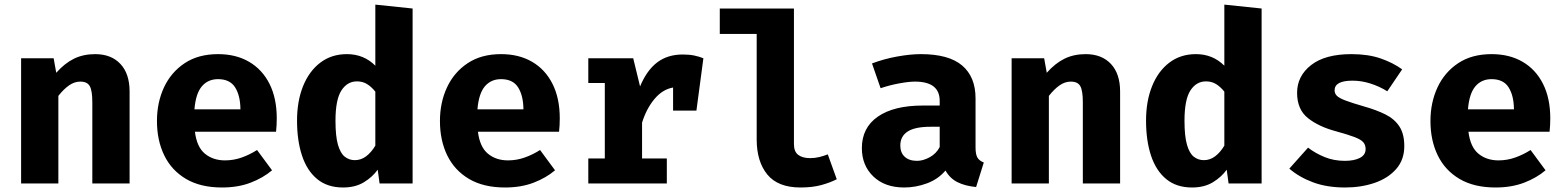

<svg xmlns="http://www.w3.org/2000/svg" viewBox="-20 -798 6809 835"><path d="M71.8 0V-544.6H213.3L224.6 -481.5Q261 -522.6 301.5 -542.6Q342.1 -562.6 393.8 -562.6Q463.6 -562.6 503.6 -520Q543.6 -477.4 543.6 -400V0H381.5V-353.3Q381.5 -403.6 370.5 -423.3Q359.5 -443.1 329.2 -443.1Q303.6 -443.1 280.3 -426.7Q256.9 -410.3 233.8 -381V0Z M827.7 -225.1Q835.9 -158.5 871.3 -129.5Q906.7 -100.5 958.5 -100.5Q995.9 -100.5 1030.8 -112.8Q1065.6 -125.1 1097.9 -145.6L1163.1 -57.4Q1124.6 -24.6 1070 -3.6Q1015.4 17.4 945.6 17.4Q852.3 17.4 789.2 -19.7Q726.2 -56.9 694.4 -122.1Q662.6 -187.2 662.6 -271.8Q662.6 -352.3 693.3 -418.2Q724.1 -484.1 783.3 -523.3Q842.6 -562.6 928.2 -562.6Q1006.2 -562.6 1063.3 -529.2Q1120.5 -495.9 1152.1 -433.3Q1183.6 -370.8 1183.6 -283.1Q1183.6 -269.2 1182.8 -253.3Q1182.1 -237.4 1180.5 -225.1ZM928.2 -453.8Q884.6 -453.8 857.9 -422.6Q831.3 -391.3 825.6 -322.6H1025.6Q1025.1 -382.1 1002.6 -417.9Q980 -453.8 928.2 -453.8Z M1612.3 -777.9 1774.4 -761V0H1630.8L1622.6 -60Q1600 -28.2 1562.6 -5.4Q1525.1 17.4 1471.8 17.4Q1404.1 17.4 1359.7 -19Q1315.4 -55.4 1293.6 -120.8Q1271.8 -186.2 1271.8 -273.8Q1271.8 -357.9 1297.9 -423.1Q1324.1 -488.2 1372.8 -525.4Q1421.5 -562.6 1488.7 -562.6Q1562.1 -562.6 1612.3 -512.3ZM1532.3 -444.1Q1490.3 -444.1 1464.6 -404.4Q1439 -364.6 1439 -272.8Q1439 -205.6 1449.7 -168.5Q1460.5 -131.3 1479.5 -116.4Q1498.5 -101.5 1523.1 -101.5Q1550.3 -101.5 1572.6 -118.5Q1594.9 -135.4 1612.3 -164.6V-399.5Q1595.4 -420.5 1576.4 -432.3Q1557.4 -444.1 1532.3 -444.1Z M2058.5 -225.1Q2066.7 -158.5 2102.1 -129.5Q2137.4 -100.5 2189.2 -100.5Q2226.7 -100.5 2261.5 -112.8Q2296.4 -125.1 2328.7 -145.6L2393.8 -57.4Q2355.4 -24.6 2300.8 -3.6Q2246.2 17.4 2176.4 17.4Q2083.1 17.4 2020 -19.7Q1956.9 -56.9 1925.1 -122.1Q1893.3 -187.2 1893.3 -271.8Q1893.3 -352.3 1924.1 -418.2Q1954.9 -484.1 2014.1 -523.3Q2073.3 -562.6 2159 -562.6Q2236.9 -562.6 2294.1 -529.2Q2351.3 -495.9 2382.8 -433.3Q2414.4 -370.8 2414.4 -283.1Q2414.4 -269.2 2413.6 -253.3Q2412.8 -237.4 2411.3 -225.1ZM2159 -453.8Q2115.4 -453.8 2088.7 -422.6Q2062.1 -391.3 2056.4 -322.6H2256.4Q2255.9 -382.1 2233.3 -417.9Q2210.8 -453.8 2159 -453.8Z M2538.5 0V-108.7H2610.3V-436.9H2538.5V-544.6H2733.8L2763.6 -422.1Q2792.8 -492.3 2838.2 -526.7Q2883.6 -561 2949.2 -561Q2976.9 -561 2998.5 -556.7Q3020 -552.3 3039 -544.6L3008.7 -316.9H2907.2V-417.4Q2861 -409.2 2826.2 -367.4Q2791.3 -325.6 2772.3 -264.6V-108.7H2880V0Z M3432.8 -761V-171.3Q3432.8 -138.5 3451.5 -124.4Q3470.3 -110.3 3503.1 -110.3Q3524.1 -110.3 3543.6 -115.1Q3563.1 -120 3580 -126.7L3619 -18.5Q3591.3 -4.1 3552.3 6.7Q3513.3 17.4 3461.5 17.4Q3363.1 17.4 3316.9 -39.2Q3270.8 -95.9 3270.8 -191.3V-650.3H3110.3V-761Z M4222.6 -156.9Q4222.6 -126.2 4231 -112.3Q4239.5 -98.5 4258.5 -91.3L4225.1 15.4Q4176.9 10.8 4143.8 -5.9Q4110.8 -22.6 4091.8 -56.4Q4060.5 -19 4011.8 -0.8Q3963.1 17.4 3912.3 17.4Q3828.2 17.4 3778.2 -30.5Q3728.2 -78.5 3728.2 -153.8Q3728.2 -242.6 3797.7 -290.8Q3867.2 -339 3993.3 -339H4066.7V-359.5Q4066.7 -443.1 3959 -443.1Q3932.8 -443.1 3891.8 -435.6Q3850.8 -428.2 3809.7 -414.4L3772.3 -522.1Q3825.1 -542.1 3882.3 -552.3Q3939.5 -562.6 3984.6 -562.6Q4106.2 -562.6 4164.4 -513.1Q4222.6 -463.6 4222.6 -370.3ZM3968.2 -98.5Q3994.4 -98.5 4023.1 -114.1Q4051.8 -129.7 4066.7 -158.5V-246.7H4026.7Q3959 -246.7 3927.2 -225.9Q3895.4 -205.1 3895.4 -165.1Q3895.4 -133.8 3914.6 -116.2Q3933.8 -98.5 3968.2 -98.5Z M4379.5 0V-544.6H4521L4532.3 -481.5Q4568.7 -522.6 4609.2 -542.6Q4649.7 -562.6 4701.5 -562.6Q4771.3 -562.6 4811.3 -520Q4851.3 -477.4 4851.3 -400V0H4689.2V-353.3Q4689.2 -403.6 4678.2 -423.3Q4667.2 -443.1 4636.9 -443.1Q4611.3 -443.1 4587.9 -426.7Q4564.6 -410.3 4541.5 -381V0Z M5304.6 -777.9 5466.7 -761V0H5323.1L5314.9 -60Q5292.3 -28.2 5254.9 -5.4Q5217.4 17.4 5164.1 17.4Q5096.4 17.4 5052.1 -19Q5007.7 -55.4 4985.9 -120.8Q4964.1 -186.2 4964.1 -273.8Q4964.1 -357.9 4990.3 -423.1Q5016.4 -488.2 5065.1 -525.4Q5113.8 -562.6 5181 -562.6Q5254.4 -562.6 5304.6 -512.3ZM5224.6 -444.1Q5182.6 -444.1 5156.9 -404.4Q5131.3 -364.6 5131.3 -272.8Q5131.3 -205.6 5142.1 -168.5Q5152.8 -131.3 5171.8 -116.4Q5190.8 -101.5 5215.4 -101.5Q5242.6 -101.5 5264.9 -118.5Q5287.2 -135.4 5304.6 -164.6V-399.5Q5287.7 -420.5 5268.7 -432.3Q5249.7 -444.1 5224.6 -444.1Z M5828.7 -98.5Q5869.2 -98.5 5894.1 -111.3Q5919 -124.1 5919 -149.7Q5919 -167.2 5909.2 -179Q5899.5 -190.8 5871.8 -201.5Q5844.1 -212.3 5789.7 -227.2Q5714.9 -247.2 5667.9 -284.6Q5621 -322.1 5621 -394.4Q5621 -467.2 5681.8 -514.9Q5742.6 -562.6 5857.4 -562.6Q5930.3 -562.6 5984.4 -543.8Q6038.5 -525.1 6077.9 -496.4L6013.3 -401Q5979.5 -422.1 5940.5 -434.6Q5901.5 -447.2 5862.1 -447.2Q5784.1 -447.2 5784.1 -405.1Q5784.1 -391.3 5794.1 -381.3Q5804.1 -371.3 5831.8 -360.8Q5859.5 -350.3 5912.8 -334.9Q5965.6 -320 6004.9 -300.5Q6044.1 -281 6065.6 -248.5Q6087.2 -215.9 6087.2 -162.6Q6087.2 -103.1 6051.8 -62.8Q6016.4 -22.6 5957.9 -2.6Q5899.5 17.4 5829.7 17.4Q5750.8 17.4 5690.3 -5.1Q5629.7 -27.7 5587.2 -64.6L5668.7 -155.9Q5700.5 -131.3 5740.8 -114.9Q5781 -98.5 5828.7 -98.5Z M6366.2 -225.1Q6374.4 -158.5 6409.7 -129.5Q6445.1 -100.5 6496.9 -100.5Q6534.4 -100.5 6569.2 -112.8Q6604.1 -125.1 6636.4 -145.6L6701.5 -57.4Q6663.1 -24.6 6608.5 -3.6Q6553.8 17.4 6484.1 17.4Q6390.8 17.4 6327.7 -19.7Q6264.6 -56.9 6232.8 -122.1Q6201 -187.2 6201 -271.8Q6201 -352.3 6231.8 -418.2Q6262.6 -484.1 6321.8 -523.3Q6381 -562.6 6466.7 -562.6Q6544.6 -562.6 6601.8 -529.2Q6659 -495.9 6690.5 -433.3Q6722.1 -370.8 6722.1 -283.1Q6722.1 -269.2 6721.3 -253.3Q6720.5 -237.4 6719 -225.1ZM6466.7 -453.8Q6423.1 -453.8 6396.4 -422.6Q6369.7 -391.3 6364.1 -322.6H6564.1Q6563.6 -382.1 6541 -417.9Q6518.5 -453.8 6466.7 -453.8Z"/></svg>

Font: FiraCode Nerd Font Mono
Style: Bold
Weight: 700
Monospace: yes
Designer: Carrois Corporate, Edenspiekermann AG, Nikita Prokopov
Foundry: Carrois Corporate, Edenspiekermann AG, Nikita Prokopov
Version: Version 6.002;Nerd Fonts 3.3.0